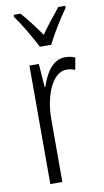

<svg xmlns="http://www.w3.org/2000/svg" viewBox="-87 -807 458 849"><g transform="rotate(-10 141.5 -382.5)"><path d="M128 -606H179C202 -653 240 -714 270 -756V-765H239C205 -724 184 -697 154 -655C127 -694 94 -737 69 -765H38V-756C67 -717 104 -653 128 -606ZM229 -541C172 -541 140 -485 121 -427H118L110 -532H68V0H122V-279C121 -383 161 -486 226 -486C240 -486 254 -483 264 -478L274 -532C259 -539 243 -541 229 -541Z"/></g></svg>

Font: Noto Sans Gujarati ExtraCondensed Light
Style: Regular
Weight: 300
Width: 2
Designer: Jelle Bosma - Monotype Design Team, Universal Thirst
Foundry: Monotype Imaging Inc.
Version: Version 2.106